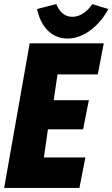

<svg xmlns="http://www.w3.org/2000/svg" viewBox="-58 -924 552 944"><path d="M-37.6 0H332.5L361.8 -149.9H157.7L177.7 -288.1H350.6L378.9 -431.2H206.1L224.6 -558.1H422.9L452.1 -710.9H87.9ZM273.4 -734.4C360.8 -734.4 435.5 -805.7 474.6 -879.4L396 -903.8C372.1 -869.1 338.4 -841.3 296.9 -841.3C257.3 -841.3 231.9 -870.1 218.8 -903.8L124.5 -879.9C140.1 -797.9 192.9 -734.4 273.4 -734.4Z"/></svg>

Font: Roboto Flex Super Cond Black
Style: Italic
Weight: 900
Width: 3
Italic angle: -10°
Designer: Berlow after Robertson
Foundry: Google
Version: Version 3.200;Glyphs 3.3 (3311)